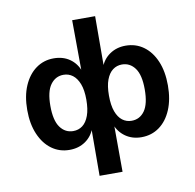

<svg xmlns="http://www.w3.org/2000/svg" viewBox="-92 -788 1077 1062"><g transform="rotate(-10 446.0 -257.0)"><path d="M382 180 383 -89H388Q372 -43 334 -16.5Q296 10 244 10Q188 10 144.5 -21.5Q101 -53 76 -111Q51 -169 51 -247Q51 -326 76 -383.5Q101 -441 144.5 -472.5Q188 -504 244 -504Q297 -504 334.5 -477.5Q372 -451 388 -405H384L382 -694H511L510 -405H504Q520 -451 558.5 -477.5Q597 -504 648 -504Q705 -504 748.5 -472.5Q792 -441 816.5 -383.5Q841 -326 841 -247Q841 -169 816.5 -111Q792 -53 748.5 -21.5Q705 10 648 10Q597 10 559 -16.5Q521 -43 504 -89H510L511 180ZM282 -89Q312 -89 334.5 -106Q357 -123 370 -158.5Q383 -194 383 -248Q383 -302 369.5 -336.5Q356 -371 333.5 -388Q311 -405 282 -405Q237 -405 209 -367Q181 -329 181 -248Q181 -166 209 -127.5Q237 -89 282 -89ZM610 -89Q656 -89 683.5 -127.5Q711 -166 711 -248Q711 -329 683 -367Q655 -405 610 -405Q581 -405 558.5 -388Q536 -371 523 -336.5Q510 -302 510 -248Q510 -193 523 -158Q536 -123 558.5 -106Q581 -89 610 -89Z"/></g></svg>

Font: Nunito Sans 10pt
Style: Bold
Weight: 700
Designer: Vernon Adams
Foundry: Vernon Adams
Version: Version 3.101;gftools[0.9.27]